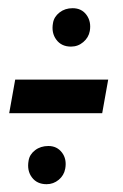

<svg xmlns="http://www.w3.org/2000/svg" viewBox="-20 -480 308 480"><path d="M3 -197H235.5L250.5 -281H18ZM96.5 -19.5Q113.5 -19.5 126.8 -30.5Q140 -41.5 143 -58Q147.5 -82 135 -98.5Q122.5 -115 101 -115Q81.5 -115 67.8 -104.5Q54 -94 51.5 -78.5Q47 -53.5 59.8 -36.5Q72.5 -19.5 96.5 -19.5ZM157.5 -363.5Q175 -363.5 188.2 -374.8Q201.5 -386 204.5 -402.5Q208.5 -426 196.2 -442.8Q184 -459.5 161.5 -459.5Q142.5 -459.5 128.8 -448.8Q115 -438 112.5 -422.5Q108 -398 120.8 -380.8Q133.5 -363.5 157.5 -363.5Z"/></svg>

Font: Anybody UltraCondensed Thin SemiBold
Style: Italic
Weight: 600
Italic angle: -10°
Version: Version 1.111